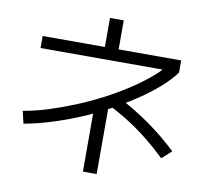

<svg xmlns="http://www.w3.org/2000/svg" viewBox="-93 -910 1186 1100"><g transform="rotate(10 500.0 -360.0)"><path d="M59 -196Q130 -208 204.5 -231.5Q279 -255 354.5 -286Q430 -317 500.5 -353.5Q571 -390 634 -430.5Q697 -471 747 -512Q797 -553 829 -592L850 -568H97V-638H459V-807H539V-638H903V-568Q870 -522 817 -475.5Q764 -429 696.5 -384Q629 -339 552.5 -297.5Q476 -256 395 -222Q314 -188 233 -163Q152 -138 76 -124ZM459 87V-309H539V87ZM887 -66Q837 -115 783 -158.5Q729 -202 669.5 -240.5Q610 -279 544 -312L598 -362Q694 -312 783 -248.5Q872 -185 943 -116Z"/></g></svg>

Font: M PLUS 1 Thin
Style: Regular
Weight: 400
Version: Version 1.001